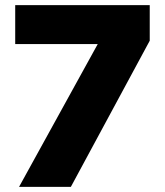

<svg xmlns="http://www.w3.org/2000/svg" viewBox="-20 -725 640 745"><path d="M54 0 389 -608V-554H39V-705H561V-567L255 0Z"/></svg>

Font: Nunito Sans 11pt Black
Style: Regular
Weight: 900
Version: Version 3.101;gftools[0.9.27]